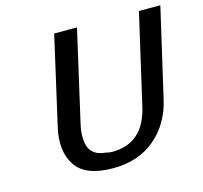

<svg xmlns="http://www.w3.org/2000/svg" viewBox="-104 -811 997 944"><g transform="rotate(-15 395.0 -338.5)"><path d="M148 -248 250 -696H366L261 -236Q250 -190 253 -157Q255 -114 277.5 -91Q300 -68 347 -64Q359 -60 376 -60Q536 -60 576 -238L681 -695H790L686 -244Q659 -125 574 -53Q489 19 359 19Q219 19 170 -55.5Q121 -130 148 -248Z"/></g></svg>

Font: Coval
Style: Medium Italic
Weight: 500
Foundry: Context Ltd
Version: Version 001.000